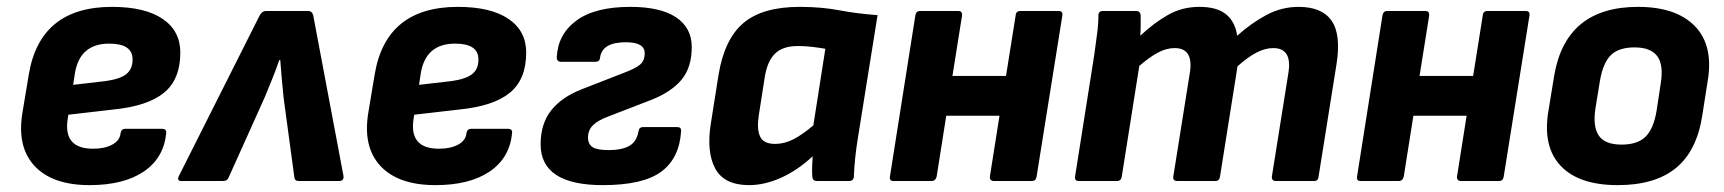

<svg xmlns="http://www.w3.org/2000/svg" viewBox="-20 -527 5019 559"><path d="M241 12Q132 12 80 -44.5Q28 -101 46 -203L64 -311Q97 -507 306 -507Q402 -507 453.5 -472Q505 -437 505 -374Q505 -296 457.5 -257Q410 -218 309 -208L179 -193L177 -180Q164 -94 251 -94Q285 -94 307 -106Q329 -118 331 -139Q333 -152 345 -152H452Q465 -152 464 -140Q457 -67 398.5 -27.5Q340 12 241 12ZM193 -280 288 -291Q330 -297 348 -311.5Q366 -326 366 -354Q366 -400 298 -400Q212 -400 198 -313Z M508 0Q494 0 501 -15L736 -482Q743 -495 754 -495H877Q889 -495 892 -482L980 -15Q982 0 967 0H850Q838 0 837 -11L806 -240Q803 -270 800.5 -296Q798 -322 796 -352H793Q783 -323 772.5 -297Q762 -271 750 -242L646 -11Q642 0 630 0Z M1248 12Q1139 12 1087 -44.5Q1035 -101 1053 -203L1071 -311Q1104 -507 1313 -507Q1409 -507 1460.5 -472Q1512 -437 1512 -374Q1512 -296 1464.5 -257Q1417 -218 1316 -208L1186 -193L1184 -180Q1171 -94 1258 -94Q1292 -94 1314 -106Q1336 -118 1338 -139Q1340 -152 1352 -152H1459Q1472 -152 1471 -140Q1464 -67 1405.5 -27.5Q1347 12 1248 12ZM1200 -280 1295 -291Q1337 -297 1355 -311.5Q1373 -326 1373 -354Q1373 -400 1305 -400Q1219 -400 1205 -313Z M1735 12Q1554 12 1554 -107Q1554 -167 1585 -206Q1616 -245 1676 -268L1794 -314Q1829 -327 1843 -338.5Q1857 -350 1857 -372Q1857 -404 1802 -404Q1733 -404 1727 -359Q1726 -347 1713 -347H1614Q1601 -347 1601 -360Q1604 -427 1658 -467Q1712 -507 1815 -507Q1903 -507 1948.5 -476.5Q1994 -446 1994 -390Q1994 -330 1963.5 -294Q1933 -258 1873 -235L1754 -189Q1721 -177 1706.5 -162.5Q1692 -148 1692 -127Q1692 -107 1705.5 -98.5Q1719 -90 1752 -90Q1791 -90 1812.5 -102.5Q1834 -115 1839 -145Q1841 -157 1852 -157H1952Q1964 -157 1963 -145Q1958 -66 1905 -27Q1852 12 1735 12Z M2161 12Q2088 12 2062 -37Q2036 -86 2050 -170L2072 -309Q2089 -413 2144.5 -460Q2200 -507 2308 -507Q2372 -507 2424 -497Q2476 -487 2535 -483L2478 -127Q2473 -97 2470 -68.5Q2467 -40 2466 -13Q2465 0 2452 0H2358Q2346 0 2345 -13Q2344 -26 2344.5 -41.5Q2345 -57 2346 -72Q2302 -31 2254 -9.5Q2206 12 2161 12ZM2237 -108Q2263 -108 2289 -121Q2315 -134 2348 -162L2383 -385Q2366 -388 2345 -390.5Q2324 -393 2303 -393Q2258 -393 2235.5 -370Q2213 -347 2206 -299L2189 -190Q2183 -151 2193 -129.5Q2203 -108 2237 -108Z M2581 0Q2569 0 2571 -13L2645 -482Q2647 -495 2659 -495H2770Q2782 -495 2781 -482L2753 -306H2909L2937 -482Q2938 -495 2951 -495H3062Q3075 -495 3073 -482L2998 -13Q2996 0 2984 0H2874Q2861 0 2862 -13L2890 -190H2735L2707 -13Q2704 0 2692 0Z M3121 0Q3108 0 3110 -13L3166 -368Q3170 -398 3174 -427.5Q3178 -457 3178 -482Q3178 -495 3191 -495H3288Q3300 -495 3301 -482Q3301 -469 3301 -454Q3301 -439 3300 -423Q3338 -459 3379.5 -483Q3421 -507 3472 -507Q3523 -507 3549.5 -485.5Q3576 -464 3582 -423Q3622 -459 3666.5 -483Q3711 -507 3761 -507Q3829 -507 3857 -466.5Q3885 -426 3871 -339L3819 -13Q3818 0 3806 0H3695Q3682 0 3683 -13L3731 -314Q3743 -387 3687 -387Q3663 -387 3637.5 -373.5Q3612 -360 3583 -334L3532 -13Q3530 0 3519 0H3408Q3394 0 3396 -13L3444 -314Q3456 -387 3400 -387Q3376 -387 3351.5 -374Q3327 -361 3297 -335L3246 -13Q3244 0 3232 0Z M3941 0Q3929 0 3931 -13L4005 -482Q4007 -495 4019 -495H4130Q4142 -495 4141 -482L4113 -306H4269L4297 -482Q4298 -495 4311 -495H4422Q4435 -495 4433 -482L4358 -13Q4356 0 4344 0H4234Q4221 0 4222 -13L4250 -190H4095L4067 -13Q4064 0 4052 0Z M4690 12Q4577 12 4524 -44Q4471 -100 4488 -203L4505 -307Q4539 -507 4749 -507Q4860 -507 4914.5 -451Q4969 -395 4952 -292L4936 -190Q4920 -87 4859 -37.5Q4798 12 4690 12ZM4701 -106Q4747 -106 4770.5 -128.5Q4794 -151 4803 -204L4815 -283Q4824 -338 4805 -363.5Q4786 -389 4739 -389Q4693 -389 4670 -366.5Q4647 -344 4638 -291L4625 -211Q4617 -158 4635 -132Q4653 -106 4701 -106Z"/></svg>

Font: Sofia Sans ExtraBold
Style: Italic
Weight: 800
Italic angle: -9°
Designer: Botio Nikoltchev, Ani Petrova
Foundry: lettersoup
Version: Version 4.100; ttfautohint (v1.8.4.7-5d5b)